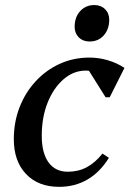

<svg xmlns="http://www.w3.org/2000/svg" viewBox="-20 -723 513 756"><path d="M212.9 12.7Q130.5 12.7 82.4 -37.9Q34.4 -88.6 34.4 -174.6Q34.4 -242.6 57.1 -300.8Q79.8 -359 120.5 -403Q161.2 -447.1 215.3 -471.7Q269.4 -496.3 332.2 -496.3Q368.5 -496.3 404.2 -485.9Q439.8 -475.5 470.1 -455.7L412 -340.1H395.7L314.7 -469.2H391.8V-412.9Q383.4 -423.8 371.3 -430.8Q359.3 -437.8 345.8 -441.4Q332.3 -445.1 318.4 -445.1Q269.7 -445.1 230.1 -410.8Q190.5 -376.5 167.4 -318.6Q144.4 -260.7 144.4 -188.3Q144.4 -120.5 171.1 -83.7Q197.8 -46.8 246.9 -46.8Q288.2 -46.8 321.4 -64.4Q354.5 -82 383.5 -118.3L408.8 -101.5Q373.9 -45.1 324.4 -16.2Q274.9 12.7 212.9 12.7ZM332.7 -559.6Q306.6 -559.6 290.2 -575.9Q273.9 -592.3 273.9 -617.3Q273.9 -655.4 295.7 -679.2Q317.5 -703.1 351.2 -703.1Q377.4 -703.1 393.7 -686.9Q410.1 -670.6 410.1 -645.4Q410.1 -608.2 388.8 -583.9Q367.5 -559.6 332.7 -559.6Z"/></svg>

Font: Platypi Light
Style: Italic
Weight: 300
Italic angle: -13°
Designer: David Sargent
Foundry: Bolt Cutter Type
Version: Version 1.200